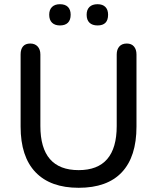

<svg xmlns="http://www.w3.org/2000/svg" viewBox="-20 -884 747 913"><path d="M78 -282V-625Q78 -650 89.5 -663.5Q101 -677 124 -677Q146 -677 159 -663Q172 -649 172 -625V-285Q172 -75 354 -75Q535 -75 535 -285V-625Q535 -649 547.5 -663Q560 -677 583 -677Q605 -677 617 -663Q629 -649 629 -625V-282Q629 -139 559.5 -65Q490 9 354 9Q220 9 149 -65Q78 -139 78 -282ZM392 -814Q392 -838 405.5 -851Q419 -864 444 -864Q468 -864 481 -851Q494 -838 494 -814Q494 -763 444 -763Q419 -763 405.5 -776Q392 -789 392 -814ZM214 -814Q214 -838 227.5 -851Q241 -864 265 -864Q290 -864 303 -851Q316 -838 316 -814Q316 -789 303 -776Q290 -763 265 -763Q241 -763 227.5 -776Q214 -789 214 -814Z"/></svg>

Font: SN Pro
Style: Regular
Weight: 400
Designer: Tobias Whetton
Foundry: Supernotes
Version: Version 1.003